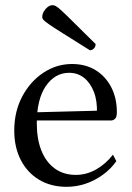

<svg xmlns="http://www.w3.org/2000/svg" viewBox="-20 -709 508 741"><path d="M237 12Q176 12 130.5 -15.5Q85 -43 60 -92Q35 -141 35 -205Q35 -278 65.5 -336Q96 -394 147 -428Q198 -462 258 -462Q310 -462 348.5 -438.5Q387 -415 409 -373Q431 -331 431 -276Q431 -257 424 -250.5Q417 -244 408 -244H93V-275L365 -282L354 -271Q356 -319 342.5 -354Q329 -389 304.5 -408.5Q280 -428 247 -428Q192 -428 157 -377Q122 -326 122 -233Q122 -173 139.5 -128.5Q157 -84 191 -59Q225 -34 273 -34Q313 -34 350 -54.5Q387 -75 416 -112L429 -87Q408 -57 377 -34.5Q346 -12 310.5 0Q275 12 237 12ZM327 -515Q260 -557 222.5 -580.5Q185 -604 168 -616Q151 -628 147 -633Q143 -638 143 -643Q143 -654 149 -664.5Q155 -675 164 -682Q173 -689 183 -689Q189 -689 195.5 -685.5Q202 -682 217 -668.5Q232 -655 263 -624Q294 -593 349 -539Q349 -528 342 -521.5Q335 -515 327 -515Z"/></svg>

Font: Petrona
Style: Regular
Weight: 400
Designer: Ringo R. Seeber
Foundry: Ringo R. Seeber
Version: Version 2.001; ttfautohint (v1.8.3)